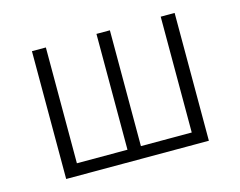

<svg xmlns="http://www.w3.org/2000/svg" viewBox="-79 -641 950 759"><g transform="rotate(-15 396.5 -261.5)"><path d="M689 0H105V-523H162V-49H369V-523H424V-49H632V-523H689Z"/></g></svg>

Font: Fira Sans Light
Style: Regular
Weight: 300
Designer: bBox Type GmbH & Carrois Corporate GbR & Edenspiekermann AG
Foundry: bBox Type GmbH & Carrois Corporate GbR & Edenspiekermann AG
Version: Version 4.301